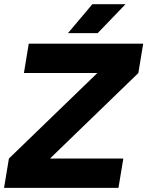

<svg xmlns="http://www.w3.org/2000/svg" viewBox="-26 -912 715 932"><path d="M455.7 -566.4 645.6 -557.5 216.7 -142.5H17.3ZM17.3 -142.5H572.7L549 0H-6.4ZM113.6 -700H669L645.6 -557.5H90.1ZM422.3 -891.7H583.4L448.2 -751.2H304Z"/></svg>

Font: Oak Sans Light Italic
Style: Regular
Weight: 400
Italic angle: -9.5°
Foundry: Erik Kennedy, Walven
Version: Version 1.000;Glyphs 3.1.2 (3151)